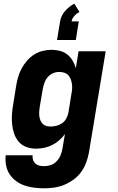

<svg xmlns="http://www.w3.org/2000/svg" viewBox="-20 -798 640 1041"><path d="M219 223Q192 223 164.5 219.5Q137 216 112.5 207.5Q88 199 67 183.5Q46 168 32 146.5Q18 125 13 98.5Q8 72 11 44H157Q155 57 159 69Q163 81 172 89Q181 97 193.5 100Q206 103 219 103Q237 103 255 97Q273 91 286.5 77Q300 63 307.5 45.5Q315 28 318 11L332 -71Q318 -52 300 -36.5Q282 -21 261.5 -11Q241 -1 219 3.5Q197 8 176 8Q148 8 123 -1Q98 -10 81.5 -29.5Q65 -49 56.5 -74Q48 -99 45.5 -125.5Q43 -152 45 -180Q47 -208 52 -235L68 -335Q72 -359 79 -382.5Q86 -406 98 -428Q110 -450 127 -469.5Q144 -489 165.5 -502.5Q187 -516 211.5 -522Q236 -528 259 -528Q283 -528 305.5 -522Q328 -516 345 -502.5Q362 -489 373.5 -469.5Q385 -450 391 -428L406 -520H553L462 30Q457 57 447 84Q437 111 420 134.5Q403 158 379 175.5Q355 193 328.5 204Q302 215 274 219Q246 223 219 223ZM255 -112Q271 -112 287.5 -116.5Q304 -121 318 -131Q332 -141 340 -156.5Q348 -172 351 -188L367 -288Q370 -302 371 -316Q372 -330 370 -343Q368 -356 363.5 -368.5Q359 -381 350 -390.5Q341 -400 328 -404Q315 -408 301 -408Q284 -408 267.5 -401Q251 -394 239 -380Q227 -366 221 -349Q215 -332 212 -316L195 -216Q193 -203 192.5 -191Q192 -179 193.5 -167Q195 -155 199.5 -144.5Q204 -134 212 -126Q220 -118 231.5 -115Q243 -112 255 -112ZM391 -581H289L306 -682Q308 -697 315 -711.5Q322 -726 332.5 -738Q343 -750 356 -760.5Q369 -771 383 -778L411 -733Q395 -725 383 -711.5Q371 -698 368 -682H407Z"/></svg>

Font: Iosevka SS04 Hv Ex Obl
Style: Regular
Weight: 900
Width: 7
Italic angle: -9°
Monospace: yes
Designer: Belleve Invis
Foundry: Belleve Invis
Version: Version 19.0.0; ttfautohint (v1.8.4)